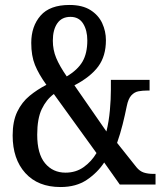

<svg xmlns="http://www.w3.org/2000/svg" viewBox="-20 -744 656 774"><path d="M224 10Q133 10 82 -46.5Q31 -103 31 -198Q31 -255 49.5 -293.5Q68 -332 99 -357.5Q130 -383 167 -402Q136 -445 121 -482Q106 -519 106 -571Q106 -638 143.5 -681Q181 -724 260 -724Q312 -724 344.5 -703.5Q377 -683 392 -650.5Q407 -618 407 -582Q407 -518 376 -476Q345 -434 280 -400L409 -214Q419 -255 423 -299.5Q427 -344 427 -382V-422H583V-379H573Q555 -379 538.5 -376Q522 -373 509.5 -359.5Q497 -346 491 -316Q484 -281 474.5 -243Q465 -205 452 -168L530 -70Q543 -54 559.5 -48.5Q576 -43 599 -43H607V0H463L400 -89Q373 -48 330 -19Q287 10 224 10ZM249 -436Q293 -462 312.5 -495.5Q332 -529 332 -581Q332 -622 315 -649Q298 -676 264 -676Q229 -676 211 -650Q193 -624 193 -580Q193 -543 206.5 -510.5Q220 -478 249 -436ZM244 -48Q286 -48 317.5 -70.5Q349 -93 369 -127L197 -365Q167 -343 148.5 -304.5Q130 -266 130 -201Q130 -124 161.5 -86Q193 -48 244 -48Z"/></svg>

Font: Noto Serif Thai ExtraCondensed Medium
Style: Regular
Weight: 500
Width: 2
Designer: Monotype Design Team
Foundry: Monotype Imaging Inc.
Version: Version 2.002; ttfautohint (v1.8.4.7-5d5b)